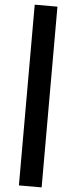

<svg xmlns="http://www.w3.org/2000/svg" viewBox="-73 -997 504 1266"><g transform="rotate(5 179.0 -364.0)"><path d="M253.9 -961.9H103.5V234.4H253.9Z"/></g></svg>

Font: Raveo Display
Style: Bold
Weight: 700
Designer: Jakub Foglar, Rasmus Andersson (Inter)
Foundry: Jakubfoglar.com
Version: Version 1.100;Glyphs 3.2.3 (3260)